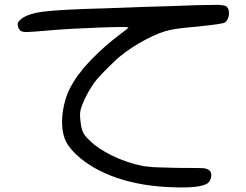

<svg xmlns="http://www.w3.org/2000/svg" viewBox="-20 -707 1040 813"><path d="M946.3 -669.9Q952.1 -654.3 947.8 -636.7Q943.4 -619.1 931.6 -611.3Q921.9 -605.5 818.4 -594.7Q728.5 -586.9 700.2 -580.1Q657.2 -571.3 596.2 -539.1Q535.2 -506.8 490.2 -469.7Q475.6 -459 442.4 -425.8Q409.2 -392.6 393.6 -375Q364.3 -340.8 338.9 -288.1Q324.2 -255.9 320.8 -239.7Q317.4 -223.6 320.3 -198.2Q323.2 -166 330.6 -148.9Q337.9 -131.8 359.4 -112.3Q393.6 -78.1 454.1 -48.3Q514.6 -18.6 585 -3.9L630.9 1L728.5 3.9Q839.8 3.9 847.7 5.9Q866.2 10.7 871.1 19.5Q877 31.2 873.5 45.4Q870.1 59.6 860.4 68.4Q828.1 90.8 711.9 85.9Q579.1 82 474.1 45.9Q369.1 9.8 301.8 -53.7Q272.5 -82 260.3 -106Q248 -129.9 244.1 -164.1Q239.3 -210.9 251.5 -264.2Q263.7 -317.4 290 -357.4Q303.7 -381.8 322.3 -403.3Q331.1 -418 368.2 -456.1Q422.9 -512.7 493.2 -565.4Q525.4 -588.9 523.4 -590.8Q521.5 -594.7 400.9 -590.3Q280.3 -585.9 198.2 -579.1Q111.3 -571.3 92.8 -571.3Q74.2 -571.3 66.4 -577.1Q55.7 -587.9 54.7 -603.5Q54.7 -612.3 64.5 -622.1Q91.8 -648.4 163.6 -657.7Q235.4 -667 430.7 -671.9Q486.3 -673.8 585 -677.7Q648.4 -679.7 690.4 -680.7Q826.2 -686.5 904.3 -686.5L917 -685.5L928.7 -683.6L939.5 -679.7Z"/></svg>

Font: JasonHandwriting4
Style: Regular
Weight: 400
Version: Version 1.01.21